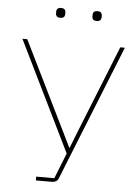

<svg xmlns="http://www.w3.org/2000/svg" viewBox="-58 -913 690 958"><g transform="rotate(5 286.5 -434.0)"><path d="M186 -839.8V-847.2Q186 -868.2 209 -868.2Q231.9 -868.2 231.9 -847.2V-839.8Q231.9 -818.8 209 -818.8Q186 -818.8 186 -839.8ZM368.2 -839.8V-847.2Q368.2 -868.2 391.1 -868.2Q414.1 -868.2 414.1 -847.2V-839.8Q414.1 -818.8 391.1 -818.8Q368.2 -818.8 368.2 -839.8ZM158.2 0V-19H249L299.8 -147L29.8 -698.2H54.2L272.9 -252.9L310.1 -176.8H312L341.8 -252.9L520 -698.2H543L271 -19Q262.7 0 237.8 0Z"/></g></svg>

Font: Anuphan Thin
Style: Regular
Weight: 250
Designer: Mike Abbink, Paul van der Laan, Pieter van Rosmalen, Mint Tantisuwanna
Foundry: Bold Monday; Cadson Demak
Version: Version 3.002;hotconv 1.0.109;makeotfexe 2.5.65596